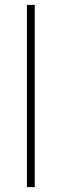

<svg xmlns="http://www.w3.org/2000/svg" viewBox="-20 -665 252 785"><path d="M90 100H122V-645H90V100Z"/></svg>

Font: Assistant ExtraLight
Style: Regular
Weight: 275
Designer: Hebrew By Ben Nathan, Latin by Paul Hunt
Version: Version 2.001;PS 002.001;hotconv 1.0.88;makeotf.lib2.5.64775